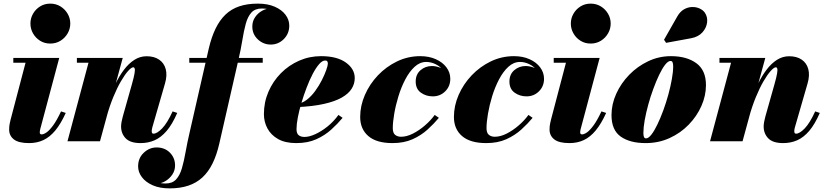

<svg xmlns="http://www.w3.org/2000/svg" viewBox="-20 -780 4546 1060"><path d="M140.5 10Q82.5 10 56.5 -10.5Q30.5 -31 30.5 -64.5Q30.5 -83.5 33.5 -97.2Q36.5 -111 38.5 -119.5L121 -433.5H53.5V-460H307L202.5 -68.5Q201.5 -64.5 200.5 -59.5Q199.5 -54.5 199.5 -49.5Q199.5 -44 202 -41Q204.5 -38 210 -38Q220.5 -38 236.2 -48.5Q252 -59 272.5 -86.5Q293 -114 317 -165L343 -156.5Q316 -97 285.8 -60.2Q255.5 -23.5 220 -6.8Q184.5 10 140.5 10ZM257.5 -539.5Q226 -539.5 201.2 -555Q176.5 -570.5 162.2 -595.8Q148 -621 148 -650Q148 -679 162.2 -704Q176.5 -729 201.2 -744.5Q226 -760 257.5 -760Q289 -760 314 -744.5Q339 -729 353.5 -704Q368 -679 368 -650Q368 -621 353.5 -595.8Q339 -570.5 314 -555Q289 -539.5 257.5 -539.5Z M756 10Q699.5 10 674 -16.2Q648.5 -42.5 648.5 -82Q648.5 -93.5 651.5 -109Q654.5 -124.5 658 -137L708 -314Q719 -353 722.5 -373.5Q726 -394 723.8 -401.2Q721.5 -408.5 716 -408.5Q705.5 -408.5 687.2 -388.2Q669 -368 647.5 -331Q626 -294 605.2 -243.5Q584.5 -193 568 -133H551.5Q563.5 -178.5 580 -226Q596.5 -273.5 617.5 -317Q638.5 -360.5 664.5 -395Q690.5 -429.5 721.8 -449.5Q753 -469.5 789.5 -469.5Q831 -469.5 858.5 -450.8Q886 -432 895 -398.2Q904 -364.5 891 -319.5L821 -77Q820 -73.5 818.8 -67.2Q817.5 -61 817.5 -57Q817.5 -48.5 820 -45.2Q822.5 -42 827.5 -42Q847 -42 875.2 -71.2Q903.5 -100.5 933 -165L958.5 -156.5Q931 -93.5 900 -57.2Q869 -21 833.5 -5.5Q798 10 756 10ZM352.5 0 468.5 -433.5H404.5V-460H657.5L532 0Z M916 260Q862 260 823.2 243Q784.5 226 763.5 198.2Q742.5 170.5 742.5 138.5Q742.5 92.5 773.8 63.2Q805 34 844.5 34Q889.5 34 918 62.8Q946.5 91.5 946.5 133.5Q946.5 161.5 931 184.2Q915.5 207 892 220.5Q868.5 234 844 234Q818.5 234 795.5 217.5Q772.5 201 758 178.5Q743.5 156 743.5 138.5H769.5Q769.5 164 785.2 185.5Q801 207 829 220Q857 233 894 233Q931.5 233 952.2 210.5Q973 188 984.5 148.2Q996 108.5 1005 57.2Q1014 6 1027.5 -51.5L1132.5 -511.5Q1147.5 -575.5 1170.2 -622.2Q1193 -669 1225.2 -699.8Q1257.5 -730.5 1301.5 -745.2Q1345.5 -760 1403.5 -760Q1458 -760 1496.8 -743Q1535.5 -726 1556.2 -698.5Q1577 -671 1577 -638.5Q1577 -594.5 1546.8 -564.2Q1516.5 -534 1475 -534Q1434 -534 1403.5 -562.5Q1373 -591 1373 -633.5Q1373 -662.5 1388.2 -685Q1403.5 -707.5 1427.5 -720.8Q1451.5 -734 1477.5 -734Q1494.5 -734 1511.8 -724.2Q1529 -714.5 1543.5 -699.5Q1558 -684.5 1567 -668Q1576 -651.5 1576 -638.5H1550Q1550 -663.5 1534.2 -685.2Q1518.5 -707 1490.5 -720Q1462.5 -733 1425.5 -733Q1388 -733 1367.8 -710.5Q1347.5 -688 1336.8 -648.5Q1326 -609 1317.8 -557.5Q1309.5 -506 1296 -448.5L1191 11.5Q1176.5 75.5 1153.5 122.2Q1130.5 169 1097.5 199.5Q1064.5 230 1019.5 245Q974.5 260 916 260ZM1025 -433.5V-460H1430.5V-433.5Z M1615.5 10Q1555 10 1515.5 -12.2Q1476 -34.5 1456.5 -71Q1437 -107.5 1437 -150Q1437 -215.5 1462 -273.5Q1487 -331.5 1530.8 -375.8Q1574.5 -420 1631.5 -445Q1688.5 -470 1752.5 -470Q1840.5 -470 1889.5 -434.8Q1938.5 -399.5 1938.5 -349Q1938.5 -317 1921 -289.5Q1903.5 -262 1865.8 -240.8Q1828 -219.5 1767.2 -206Q1706.5 -192.5 1619.5 -188.5V-207.5Q1647.5 -209 1673.2 -228.8Q1699 -248.5 1720.2 -277.8Q1741.5 -307 1757 -337.8Q1772.5 -368.5 1781.2 -393.5Q1790 -418.5 1790 -428.5Q1790 -436.5 1787 -441.2Q1784 -446 1775 -446Q1759.5 -446 1741.8 -425.8Q1724 -405.5 1706.2 -371.5Q1688.5 -337.5 1672.8 -296.2Q1657 -255 1644.2 -212.2Q1631.5 -169.5 1624.2 -131.5Q1617 -93.5 1617 -67Q1617 -43 1629 -33.5Q1641 -24 1661 -24Q1687.5 -24 1721.2 -39.5Q1755 -55 1788.8 -82.2Q1822.5 -109.5 1848.5 -145.5L1871.5 -129.5Q1844.5 -97 1809 -64.8Q1773.5 -32.5 1726.2 -11.2Q1679 10 1615.5 10Z M2147 10Q2058.5 10 2013.5 -28.8Q1968.5 -67.5 1968.5 -134.5Q1968.5 -196 1994.5 -255.8Q2020.5 -315.5 2066.2 -363.8Q2112 -412 2172 -441Q2232 -470 2300 -470Q2348.5 -470 2386 -453.2Q2423.5 -436.5 2444.8 -408Q2466 -379.5 2466 -345Q2466 -303.5 2438 -275.8Q2410 -248 2369.5 -248Q2332 -248 2303.5 -268.5Q2275 -289 2275 -330Q2275 -369.5 2301.8 -392.5Q2328.5 -415.5 2365 -415.5Q2385 -415.5 2408.2 -407.2Q2431.5 -399 2448.2 -383.2Q2465 -367.5 2465 -345H2442.5Q2442.5 -372 2425.8 -393Q2409 -414 2384 -426Q2359 -438 2333.5 -438Q2298 -438 2269 -411.2Q2240 -384.5 2217.5 -341.5Q2195 -298.5 2179.8 -248.8Q2164.5 -199 2156.5 -152.2Q2148.5 -105.5 2148.5 -72.5Q2148.5 -46 2161.5 -35.5Q2174.5 -25 2194 -25Q2225 -25 2259.2 -42.2Q2293.5 -59.5 2325.5 -87Q2357.5 -114.5 2380 -145.5L2403 -129.5Q2376 -97 2340.5 -64.8Q2305 -32.5 2257.5 -11.2Q2210 10 2147 10Z M2664.5 10Q2576 10 2531 -28.8Q2486 -67.5 2486 -134.5Q2486 -196 2512 -255.8Q2538 -315.5 2583.8 -363.8Q2629.5 -412 2689.5 -441Q2749.5 -470 2817.5 -470Q2866 -470 2903.5 -453.2Q2941 -436.5 2962.2 -408Q2983.5 -379.5 2983.5 -345Q2983.5 -303.5 2955.5 -275.8Q2927.5 -248 2887 -248Q2849.5 -248 2821 -268.5Q2792.5 -289 2792.5 -330Q2792.5 -369.5 2819.2 -392.5Q2846 -415.5 2882.5 -415.5Q2902.5 -415.5 2925.8 -407.2Q2949 -399 2965.8 -383.2Q2982.5 -367.5 2982.5 -345H2960Q2960 -372 2943.2 -393Q2926.5 -414 2901.5 -426Q2876.5 -438 2851 -438Q2815.5 -438 2786.5 -411.2Q2757.5 -384.5 2735 -341.5Q2712.5 -298.5 2697.2 -248.8Q2682 -199 2674 -152.2Q2666 -105.5 2666 -72.5Q2666 -46 2679 -35.5Q2692 -25 2711.5 -25Q2742.5 -25 2776.8 -42.2Q2811 -59.5 2843 -87Q2875 -114.5 2897.5 -145.5L2920.5 -129.5Q2893.5 -97 2858 -64.8Q2822.5 -32.5 2775 -11.2Q2727.5 10 2664.5 10Z M3124 10Q3066 10 3040 -10.5Q3014 -31 3014 -64.5Q3014 -83.5 3017 -97.2Q3020 -111 3022 -119.5L3104.5 -433.5H3037V-460H3290.5L3186 -68.5Q3185 -64.5 3184 -59.5Q3183 -54.5 3183 -49.5Q3183 -44 3185.5 -41Q3188 -38 3193.5 -38Q3204 -38 3219.8 -48.5Q3235.5 -59 3256 -86.5Q3276.5 -114 3300.5 -165L3326.5 -156.5Q3299.5 -97 3269.2 -60.2Q3239 -23.5 3203.5 -6.8Q3168 10 3124 10ZM3241 -539.5Q3209.5 -539.5 3184.8 -555Q3160 -570.5 3145.8 -595.8Q3131.5 -621 3131.5 -650Q3131.5 -679 3145.8 -704Q3160 -729 3184.8 -744.5Q3209.5 -760 3241 -760Q3272.5 -760 3297.5 -744.5Q3322.5 -729 3337 -704Q3351.5 -679 3351.5 -650Q3351.5 -621 3337 -595.8Q3322.5 -570.5 3297.5 -555Q3272.5 -539.5 3241 -539.5Z M3544.5 10Q3457.5 10 3406.8 -26Q3356 -62 3356 -144.5Q3356 -204.5 3382.2 -262.5Q3408.5 -320.5 3454 -367.2Q3499.5 -414 3558.8 -442Q3618 -470 3684 -470Q3771 -470 3824.2 -431.2Q3877.5 -392.5 3877.5 -310Q3877.5 -252 3852.5 -195.2Q3827.5 -138.5 3782.5 -92Q3737.5 -45.5 3676.8 -17.8Q3616 10 3544.5 10ZM3546.5 -16Q3560 -16 3576.2 -36.8Q3592.5 -57.5 3609.2 -92.5Q3626 -127.5 3641.8 -170.2Q3657.5 -213 3669.8 -257.8Q3682 -302.5 3689.2 -343.2Q3696.5 -384 3696.5 -413.5Q3696.5 -428 3693.2 -435.8Q3690 -443.5 3682 -443.5Q3668.5 -443.5 3652.2 -422.8Q3636 -402 3619.2 -367Q3602.5 -332 3586.8 -289.2Q3571 -246.5 3558.8 -201.8Q3546.5 -157 3539.2 -116.2Q3532 -75.5 3532 -46Q3532 -32 3535.2 -24Q3538.5 -16 3546.5 -16ZM3657.5 -543.5 3646 -560.5 3718.5 -688Q3734 -715.5 3755.5 -728Q3777 -740.5 3799.8 -741.2Q3822.5 -742 3841.5 -733.5Q3860.5 -725 3871 -710.5Q3887.5 -686.5 3883.8 -656.2Q3880 -626 3857.8 -601.2Q3835.5 -576.5 3796 -569Z M4303.5 10Q4247 10 4221.5 -16.2Q4196 -42.5 4196 -82Q4196 -93.5 4199 -109Q4202 -124.5 4205.5 -137L4255.5 -314Q4266.5 -353 4270 -373.5Q4273.5 -394 4271.2 -401.2Q4269 -408.5 4263.5 -408.5Q4253 -408.5 4234.8 -388.2Q4216.5 -368 4195 -331Q4173.5 -294 4152.8 -243.5Q4132 -193 4115.5 -133H4099Q4111 -178.5 4127.5 -226Q4144 -273.5 4165 -317Q4186 -360.5 4212 -395Q4238 -429.5 4269.2 -449.5Q4300.5 -469.5 4337 -469.5Q4378.5 -469.5 4406 -450.8Q4433.5 -432 4442.5 -398.2Q4451.5 -364.5 4438.5 -319.5L4368.5 -77Q4367.5 -73.5 4366.2 -67.2Q4365 -61 4365 -57Q4365 -48.5 4367.5 -45.2Q4370 -42 4375 -42Q4394.5 -42 4422.8 -71.2Q4451 -100.5 4480.5 -165L4506 -156.5Q4478.5 -93.5 4447.5 -57.2Q4416.5 -21 4381 -5.5Q4345.5 10 4303.5 10ZM3900 0 4016 -433.5H3952V-460H4205L4079.5 0Z"/></svg>

Font: Bodoni Moda 9pt Black
Style: Italic
Weight: 900
Italic angle: -13°
Designer: Owen Earl
Foundry: indestructible type
Version: Version 2.004